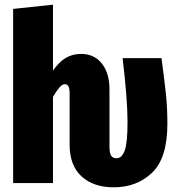

<svg xmlns="http://www.w3.org/2000/svg" viewBox="-20 -781 757 819"><path d="M694 -253Q694 -107 629 -44.5Q564 18 465 18Q379 18 328 -28.5Q277 -75 277 -164V-383Q277 -422 257 -422Q246 -422 234 -408.5Q222 -395 206 -368V0H36V-743L206 -761V-480Q232 -517 260.5 -534Q289 -551 326 -551Q382 -551 414.5 -510Q447 -469 447 -400V-157Q447 -128 454 -117Q461 -106 477 -106Q500 -106 512 -139Q524 -172 524 -260Q524 -357 503 -533H669Q681 -442 687.5 -382Q694 -322 694 -253Z"/></svg>

Font: Fira Sans Extra Condensed ExtraBold
Style: Regular
Weight: 800
Width: 1
Designer: Carrois Corporate & Edenspiekermann AG
Foundry: Carrois Corporate GbR & Edenspiekermann AG
Version: Version 4.203